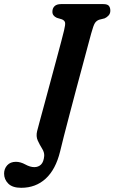

<svg xmlns="http://www.w3.org/2000/svg" viewBox="-107 -720 559 938"><path d="M338.5 -556.5Q334 -540 323 -499Q312 -458 297 -402Q282 -346 265.2 -283.8Q248.5 -221.5 233 -161.8Q217.5 -102 205 -54.2Q192.5 -6.5 186.5 20.5Q165 108 116.2 152.8Q67.5 197.5 -3.5 197.5Q-46 197.5 -66.5 177Q-87 156.5 -87 128Q-87 104.5 -71.8 87.5Q-56.5 70.5 -29 70.5Q-7 70.5 16.8 83.5Q40.5 96.5 60.5 96.5Q80.5 96.5 93.5 83.8Q106.5 71 109 41.5Q110 24 98.5 5.8Q87 -12.5 77.5 -33.2Q68 -54 74.5 -80Q77.5 -92 87.2 -127.8Q97 -163.5 110.5 -213.5Q124 -263.5 138.8 -318.5Q153.5 -373.5 167.5 -425Q181.5 -476.5 191.8 -515.8Q202 -555 206 -571.5Q213 -600 210.8 -610Q208.5 -620 195.5 -625.5L170.5 -633Q148.5 -643 149 -663Q149 -679.5 159.5 -689.8Q170 -700 191.5 -700H397.5Q418 -700 425 -691.2Q432 -682.5 432 -668Q432 -654 423.8 -644.8Q415.5 -635.5 404.5 -630.5L377 -623.5Q364 -618.5 356.8 -607.5Q349.5 -596.5 338.5 -556.5Z"/></svg>

Font: Fraunces 144pt S100 SemiBold
Style: Italic
Weight: 600
Italic angle: -16°
Version: Version 1.000; ttfautohint (v1.8.3)